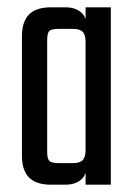

<svg xmlns="http://www.w3.org/2000/svg" viewBox="-20 -505 368 525"><path d="M109 -224H40V-406Q40 -446 59.5 -465.5Q79 -485 119 -485H159Q185 -485 201.5 -471.5Q218 -458 218 -424V-362H214V-390Q214 -410 206 -418Q198 -426 180 -426H140Q121 -426 115 -420.5Q109 -415 109 -395ZM283 0H214V-422V-430V-485H283ZM40 -261H109V-90Q109 -71 115 -65Q121 -59 140 -59H180Q198 -59 206 -67Q214 -75 214 -95V-121H218V-61Q218 -27 201.5 -13.5Q185 0 159 0H119Q79 0 59.5 -19.5Q40 -39 40 -79Z"/></svg>

Font: Teko Variable Light
Style: Regular
Weight: 300
Designer: Manushi Parikh, Jonny Pinhorn
Foundry: Indian Type Foundry
Version: Version 3.000